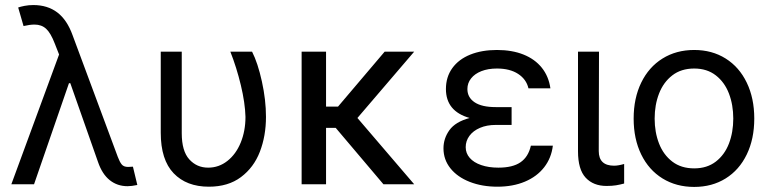

<svg xmlns="http://www.w3.org/2000/svg" viewBox="-20 -737 3080 768"><path d="M372.1 -88.9 261.2 -404.3H255.9L116.2 0H25.4L216.3 -519L199.2 -562.5Q183.1 -604.5 164.8 -621.6Q146.5 -638.7 118.2 -638.7Q99.1 -638.7 74.2 -632.8L52.7 -707Q62 -710.4 78.4 -713.6Q94.7 -716.8 113.3 -716.8Q170.4 -716.8 209.5 -687Q248.5 -657.2 270.5 -595.7L451.2 -109.4Q458.5 -89.8 466.6 -79.6Q474.6 -69.3 492.2 -69.3L511.7 -70.3L529.3 2.9Q506.3 7.8 490.2 7.8Q449.2 7.8 418.9 -16.4Q388.7 -40.5 372.1 -88.9Z M707 -530.3V-204.1Q707 -132.8 737.1 -99.6Q767.1 -66.4 812.5 -66.4Q855.5 -66.4 889.6 -93.3Q923.8 -120.1 942.9 -166.7Q961.9 -213.4 961.9 -269.5Q960.4 -325.2 943.4 -396.2Q926.3 -467.3 901.4 -530.3H988.3Q1011.2 -485.4 1027.6 -411.1Q1043.9 -336.9 1043.9 -269.5Q1043.9 -193.4 1019.5 -130.1Q995.1 -66.9 943.8 -28.6Q892.6 9.8 815.4 9.8Q726.1 9.8 674.6 -43.9Q623 -97.7 623 -206.1V-530.3Z M1284.2 -310.5H1332L1518.6 -530.3H1636.7L1409.7 -265.1L1636.7 0H1513.7L1322.8 -225.6H1284.2V0H1186.5V-530.3H1284.2Z M1858.4 -265.1Q1763.7 -292 1763.7 -380.9Q1763.7 -429.2 1789.3 -464.6Q1814.9 -500 1861.1 -518.6Q1907.2 -537.1 1967.8 -537.1Q2028.3 -537.1 2074 -518.8Q2119.6 -500.5 2147.2 -466.1Q2174.8 -431.6 2181.6 -383.8H2093.8Q2085.4 -419.9 2052.5 -441.4Q2019.5 -462.9 1967.8 -462.9Q1932.1 -462.9 1905.5 -452.4Q1878.9 -441.9 1864.3 -423.3Q1849.6 -404.8 1849.6 -380.9Q1849.6 -347.2 1878.4 -327.9Q1907.2 -308.6 1962.9 -308.6H2026.4V-237.3H1962.9Q1927.2 -237.3 1899.9 -225.6Q1872.6 -213.9 1857.7 -193.6Q1842.8 -173.3 1842.8 -148.4Q1842.8 -124 1858.9 -105.5Q1875 -86.9 1904.8 -76.7Q1934.6 -66.4 1973.6 -66.4Q2030.8 -66.4 2062 -87.9Q2093.3 -109.4 2103.5 -154.3H2191.4Q2185.5 -105 2156.7 -67.9Q2127.9 -30.8 2079.8 -10.5Q2031.7 9.8 1969.7 9.8Q1908.2 9.8 1858.9 -9.5Q1809.6 -28.8 1781.7 -63.7Q1753.9 -98.6 1753.9 -143.6Q1753.9 -183.1 1777.6 -216.3Q1801.3 -249.5 1858.4 -265.1Z M2376 -530.3 2375 -132.8Q2375 -74.2 2436.5 -74.2Q2452.6 -74.2 2476.6 -81.1V-2.9Q2460.4 1.5 2444.3 4.2Q2428.2 6.8 2406.2 6.8Q2353.5 6.8 2322.8 -26.1Q2292 -59.1 2292 -131.8V-530.3Z M2514.6 -262.7Q2514.6 -344.2 2544.9 -406.5Q2575.2 -468.8 2630.1 -502.9Q2685.1 -537.1 2756.8 -537.1Q2828.1 -537.1 2882.6 -502.9Q2937 -468.8 2967 -406.5Q2997.1 -344.2 2997.1 -262.7Q2997.1 -181.2 2967 -119.1Q2937 -57.1 2882.6 -23.2Q2828.1 10.7 2756.8 10.7Q2685.1 10.7 2630.1 -23.2Q2575.2 -57.1 2544.9 -119.1Q2514.6 -181.2 2514.6 -262.7ZM2913.1 -262.7Q2913.1 -317.4 2895.8 -362.8Q2878.4 -408.2 2843.3 -435.5Q2808.1 -462.9 2756.8 -462.9Q2704.6 -462.9 2669.2 -435.5Q2633.8 -408.2 2616.2 -362.8Q2598.6 -317.4 2598.6 -262.7Q2598.6 -208 2616.2 -162.8Q2633.8 -117.7 2669.2 -90.6Q2704.6 -63.5 2756.8 -63.5Q2808.1 -63.5 2843.3 -90.6Q2878.4 -117.7 2895.8 -162.8Q2913.1 -208 2913.1 -262.7Z"/></svg>

Font: WEMIX Pretendard
Style: Regular
Weight: 400
Designer: Base glyphs from Inter by Rasmus Andersson; Hangeul glyphs from Noto Sans CJK(Source Han Sans) by Jang Soo-young and Kan
Foundry: Kil Hyung-jin
Version: Version 1.000